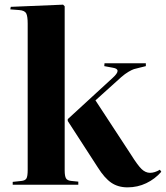

<svg xmlns="http://www.w3.org/2000/svg" viewBox="-20 -788 708 819"><path d="M34.2 0V-12.2L70.8 -16.1Q87.4 -17.6 92.8 -26.9Q98.1 -36.1 98.1 -63V-687Q98.1 -718.8 91.8 -731Q85.4 -743.2 62 -745.1L23.9 -748L25.9 -758.8L249 -768.1L255.9 -761.2V-61Q255.9 -37.1 261.5 -27.3Q267.1 -17.6 285.2 -16.1L314 -13.2V0ZM523.9 11.2Q483.9 11.2 454.8 -8.5Q425.8 -28.3 397 -74.2L269 -272V-279.8L460.9 -456.1Q501.5 -492.7 461.9 -499L424.8 -505.9L425.8 -518.1H602.1V-505.9L574.2 -499Q559.6 -495.6 551.5 -493.2Q543.5 -490.7 528.3 -481.9Q513.2 -473.1 497.1 -459L387.2 -359.9L539.1 -127.9Q566.9 -83.5 583.7 -67.1Q600.6 -50.8 620.1 -50.8Q639.6 -50.8 662.1 -64L668 -55.2Q641.1 -24.4 604 -6.6Q566.9 11.2 523.9 11.2Z"/></svg>

Font: Display Regular
Style: Bold
Weight: 700
Designer: Latin by Veronika Burian and Jose Scaglione. Greek by Irene Vlachou. Cyrillic by Vera Evstafieva.
Foundry: TypeTogether
Version: Version 3.002